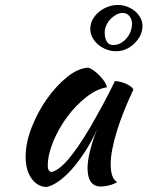

<svg xmlns="http://www.w3.org/2000/svg" viewBox="-20 -730 593 772"><path d="M442 -404Q452 -404 465.5 -400.5Q479 -397 490 -391.5Q501 -386 508.5 -380Q516 -374 516 -369Q496 -327 479 -284.5Q462 -242 450 -203Q438 -164 431.5 -130Q425 -96 425 -71Q425 -43 431 -24.5Q437 -6 451 2Q439 10 420 15Q401 20 386 20Q332 20 332 -54Q332 -111 370 -210Q350 -164 324 -123.5Q298 -83 271 -52Q244 -21 216.5 -1.5Q189 18 166 22Q129 20 106 -13.5Q83 -47 83 -99Q83 -155 107 -217Q131 -279 168.5 -332Q206 -385 250 -420.5Q294 -456 335 -458Q345 -455 357.5 -446Q370 -437 381.5 -425Q393 -413 401 -400.5Q409 -388 410 -379Q370 -373 327.5 -340Q285 -307 250.5 -260.5Q216 -214 194 -161Q172 -108 172 -62Q172 -43 186 -38Q215 -44 253 -87.5Q291 -131 345 -222Q355 -240 367.5 -262Q380 -284 393 -308Q406 -332 418.5 -356.5Q431 -381 442 -404ZM542 -583Q527 -557 502 -540.5Q477 -524 447 -524Q427 -524 408.5 -531Q390 -538 375.5 -550Q361 -562 352 -578.5Q343 -595 343 -613Q343 -635 353 -652.5Q363 -670 379 -683Q395 -696 414.5 -703Q434 -710 453 -710Q474 -710 492 -703Q510 -696 523.5 -684.5Q537 -673 545 -657.5Q553 -642 553 -625Q553 -605 542 -583ZM511 -634Q511 -651 501 -664.5Q491 -678 472 -678Q461 -678 448.5 -671.5Q436 -665 425.5 -654.5Q415 -644 408 -629.5Q401 -615 401 -599Q401 -578 409 -563.5Q417 -549 435 -549Q453 -549 467 -557.5Q481 -566 491 -578.5Q501 -591 506 -606Q511 -621 511 -634Z"/></svg>

Font: Kaushan Script
Style: Regular
Weight: 400
Designer: Pablo Impallari
Foundry: Pablo Impallari
Version: Version 1.002